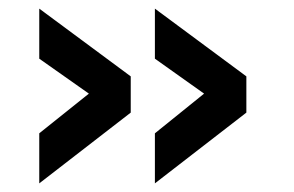

<svg xmlns="http://www.w3.org/2000/svg" viewBox="-20 -463 682 445"><path d="M339 -327V-443L551 -286V-202L339 -38V-154L453 -246ZM71 -327V-443L283 -286V-202L71 -38V-154L186 -246Z"/></svg>

Font: Panefresco 800wt
Style: Regular
Weight: 800
Designer: Campivisivi
Foundry: Campivisivi & Chank Co
Version: Version 1.001